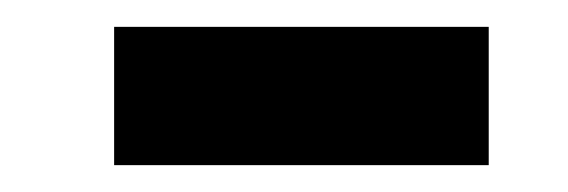

<svg xmlns="http://www.w3.org/2000/svg" viewBox="-20 -682 423 143"><path d="M65 -559V-662H344V-559Z"/></svg>

Font: Libra Sans
Style: Regular
Weight: 400
Foundry: Context Ltd
Version: Version 1.002